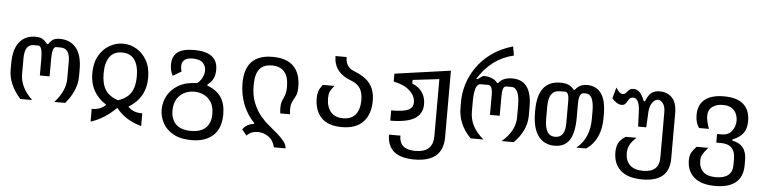

<svg xmlns="http://www.w3.org/2000/svg" viewBox="-52 -1041 6105 1531"><g transform="rotate(5 3000.0 -276.0)"><path d="M123 0Q26 -109 26 -225V-275Q26 -390 72.5 -447.5Q119 -505 201 -505Q236 -505 256 -493.5Q276 -482 297 -455H306Q327 -486 346.5 -495.5Q366 -505 396 -505Q479 -505 526.5 -447.5Q574 -390 574 -274V-222Q574 -107 482 0H395Q482 -95 482 -195V-332Q482 -437 408 -437H371Q340 -437 340 -335V-200H262V-335Q262 -436 229 -437H192Q120 -437 120 -325V-198Q120 -93 218 0Z M697 29Q770 29 809 -14Q677 -97 677 -254Q677 -338 710 -395.5Q743 -453 794.5 -482Q846 -511 902 -511Q958 -511 1008.5 -482Q1059 -453 1091.5 -396.5Q1124 -340 1124 -256Q1124 -98 987 -14Q1031 32 1102 29V131Q973 97 900 3Q806 97 697 131ZM900 -58Q970 -80 1001.5 -128.5Q1033 -177 1033 -259Q1033 -347 999.5 -393.5Q966 -440 899 -440Q833 -440 800 -393.5Q767 -347 767 -260Q767 -178 798 -129.5Q829 -81 900 -58Z M1511 208Q1422 208 1364.5 175.5Q1307 143 1280 92Q1253 41 1253 -15Q1253 -72 1281.5 -125.5Q1310 -179 1368.5 -213Q1427 -247 1517 -249Q1541 -267 1556 -296.5Q1571 -326 1571 -355Q1571 -389 1547 -415Q1523 -441 1465 -441Q1378 -441 1378 -372Q1378 -351 1385 -330L1318 -290Q1296 -327 1296 -378Q1296 -445 1338 -477.5Q1380 -510 1470 -510Q1660 -510 1659 -367Q1659 -286 1600 -246V-236Q1674 -209 1710 -156.5Q1746 -104 1746 -20Q1746 93 1684 150.5Q1622 208 1511 208ZM1659 -14Q1659 -72 1636 -108.5Q1613 -145 1576.5 -162Q1540 -179 1500 -179Q1460 -179 1423.5 -162Q1387 -145 1363.5 -108Q1340 -71 1340 -14Q1340 56 1380 95.5Q1420 135 1500 135Q1580 135 1619.5 96Q1659 57 1659 -14Z M2171 208Q2159 153 2119 125Q2079 97 2034 97Q2008 97 1985 106Q1962 115 1945 134L1907 87Q1937 43 1992 37L1999 30Q1938 -33 1907.5 -113Q1877 -193 1877 -280Q1877 -510 2098 -510Q2212 -510 2267.5 -453Q2323 -396 2323 -290Q2323 -249 2316 -230Q2309 -211 2295 -187Q2287 -173 2280 -154.5Q2273 -136 2273 -104Q2273 -94 2274 -85Q2275 -76 2276 -66H2198Q2195 -89 2195 -110Q2195 -139 2199.5 -154.5Q2204 -170 2211 -184Q2221 -205 2227 -225.5Q2233 -246 2233 -282Q2233 -441 2099 -441Q2031 -441 1999 -400Q1967 -359 1967 -272Q1967 -190 1991 -131Q2015 -72 2049 -31Q2083 10 2116 36Q2153 67 2187 96Q2221 125 2242.5 153.5Q2264 182 2264 208Z M2696 0Q2587 0 2532 -56.5Q2477 -113 2477 -214Q2477 -245 2484.5 -268Q2492 -291 2516 -322H2609Q2584 -292 2575.5 -271.5Q2567 -251 2567 -221Q2567 -152 2600.5 -111.5Q2634 -71 2700 -71Q2766 -71 2799.5 -112Q2833 -153 2833 -228Q2833 -285 2812 -320Q2791 -355 2741 -375Q2598 -425 2597 -560H2686Q2687 -481 2748 -456Q2843 -420 2883.5 -367.5Q2924 -315 2924 -229Q2924 -123 2867 -61.5Q2810 0 2696 0Z M3295 207Q3077 207 3077 27H3168Q3167 138 3296 138Q3438 138 3438 8V-449L3226 -424V-395Q3280 -374 3307 -333Q3334 -292 3334 -239Q3334 -161 3271.5 -123Q3209 -85 3077 -85V-167Q3175 -167 3213.5 -185.5Q3252 -204 3252 -247Q3252 -297 3207 -339Q3162 -381 3077 -398V-461L3524 -524V9Q3524 207 3295 207Z M3728 0Q3625 -103 3626 -239V-290Q3626 -352 3646 -421Q3666 -490 3710.5 -556.5Q3755 -623 3826.5 -676.5Q3898 -730 4001 -760L4014 -688Q3837 -648 3730 -476H3742L3784 -505Q3865 -505 3900 -458H3907Q3942 -506 4019 -505Q4174 -505 4174 -291V-222Q4174 -102 4073 0H3976Q4081 -90 4082 -197V-291Q4082 -437 4017 -437H3974Q3942 -437 3943 -355V-200H3865V-355Q3866 -437 3829 -437H3769Q3719 -437 3719 -293V-213Q3719 -90 3831 0Z M4399 0Q4314 0 4267.5 -63.5Q4221 -127 4221 -253V-268Q4221 -505 4404 -505Q4440 -505 4466.5 -494.5Q4493 -484 4513 -457H4520Q4541 -484 4564 -494.5Q4587 -505 4616 -505Q4690 -505 4729.5 -450.5Q4769 -396 4769 -285V-252Q4769 -81 4653 0H4574Q4678 -85 4677 -242V-299Q4677 -436 4613 -437H4596Q4555 -437 4556 -348V-240Q4556 -116 4517.5 -58Q4479 0 4399 0ZM4397 -71Q4478 -71 4477 -189V-366Q4477 -437 4444 -437L4402 -436Q4358 -436 4336 -404Q4314 -372 4314 -303V-211Q4314 -139 4334.5 -105Q4355 -71 4397 -71Z M5120 207Q5004 207 4945.5 154.5Q4887 102 4887 9Q4887 -34 4902 -64Q4917 -94 4958 -120H5045Q5007 -85 4992.5 -56Q4978 -27 4978 8Q4978 69 5013.5 103.5Q5049 138 5121 138Q5248 138 5248 21V-343Q5248 -388 5229.5 -412.5Q5211 -437 5189 -437Q5164 -437 5142 -405Q5120 -373 5120 -304L5115 -210H5050L5046 -304Q5046 -435 4992 -437Q4974 -436 4965 -428Q4956 -420 4947 -403Q4941 -392 4931.5 -381.5Q4922 -371 4902 -371Q4866 -371 4826 -417L4850 -505Q4867 -479 4879 -468.5Q4891 -458 4904 -458Q4918 -458 4926 -465.5Q4934 -473 4941 -482Q4950 -494 4960.5 -500Q4971 -506 4988 -506Q5015 -506 5036 -486.5Q5057 -467 5077 -416H5087Q5108 -469 5133.5 -487Q5159 -505 5196 -505Q5259 -505 5297 -465Q5335 -425 5335 -343V21Q5335 207 5120 207Z M5704 208Q5590 208 5533 157.5Q5476 107 5476 21Q5476 -10 5486.5 -33Q5497 -56 5528 -90H5622Q5589 -52 5578 -31Q5567 -10 5567 18Q5567 74 5600.5 106Q5634 138 5704 138Q5766 138 5800 111Q5834 84 5834 29V-19Q5834 -138 5718 -137H5682V-206H5718Q5773 -206 5800.5 -242.5Q5828 -279 5828 -325Q5828 -353 5816.5 -380Q5805 -407 5779 -424Q5753 -441 5708 -441Q5658 -441 5624.5 -416.5Q5591 -392 5591 -343Q5591 -324 5597 -297.5Q5603 -271 5614 -241H5535Q5506 -282 5506 -342Q5506 -426 5559 -468Q5612 -510 5711 -510Q5817 -510 5868.5 -463.5Q5920 -417 5920 -330Q5920 -270 5893.5 -233.5Q5867 -197 5808 -173V-164Q5924 -143 5923 -17V22Q5923 115 5867 161.5Q5811 208 5704 208Z"/></g></svg>

Font: PlemolJP35 Console
Style: Regular
Weight: 400
Version: v2.0.3; ttfautohint (v1.8.4.7-5d5b-dirty) -l 6 -r 45 -G 200 